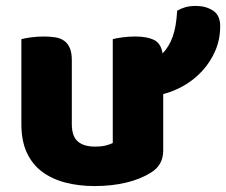

<svg xmlns="http://www.w3.org/2000/svg" viewBox="-20 -611 762 647"><path d="M52 -479Q62 -482 83.5 -485Q105 -488 128 -488Q150 -488 167.5 -485Q185 -482 197 -473Q209 -464 215.5 -448.5Q222 -433 222 -408V-193Q222 -152 242 -134.5Q262 -117 300 -117Q323 -117 337.5 -121Q352 -125 360 -129V-479Q370 -482 391.5 -485Q413 -488 436 -488Q474 -488 498 -477Q522 -466 528 -431Q550 -454 562 -487.5Q574 -521 577 -575Q591 -583 605.5 -587Q620 -591 641 -591Q673 -591 697.5 -575.5Q722 -560 722 -523Q722 -478 705.5 -440Q689 -402 662 -372.5Q635 -343 600.5 -323Q566 -303 530 -294V-104Q530 -54 488 -29Q453 -7 404.5 4.5Q356 16 299 16Q245 16 199.5 4Q154 -8 121 -33Q88 -58 70 -97.5Q52 -137 52 -193Z"/></svg>

Font: Baloo Chettan
Style: Regular
Weight: 400
Designer: Maithili Shingre and Ek Type
Foundry: Ek Type
Version: Version 1.443;PS 1.000;hotconv 16.6.51;makeotf.lib2.5.65220;